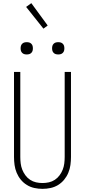

<svg xmlns="http://www.w3.org/2000/svg" viewBox="-20 -1192 540 1220"><path d="M250 8Q224 8 198.5 2.5Q173 -3 151 -16.5Q129 -30 112.5 -50Q96 -70 86 -94Q76 -118 72.5 -143.5Q69 -169 69 -195V-735H109V-195Q109 -174 111.5 -153.5Q114 -133 121.5 -114Q129 -95 141.5 -78Q154 -61 171.5 -49.5Q189 -38 209 -33.5Q229 -29 250 -29Q271 -29 291 -33.5Q311 -38 328.5 -49.5Q346 -61 358.5 -78Q371 -95 378.5 -114Q386 -133 388.5 -153.5Q391 -174 391 -195V-735H431V-195Q431 -169 427.5 -143.5Q424 -118 414 -94Q404 -70 387.5 -50Q371 -30 349 -16.5Q327 -3 301.5 2.5Q276 8 250 8ZM350 -846Q342 -846 334.5 -848Q327 -850 321 -856Q315 -862 313 -869.5Q311 -877 311 -885Q311 -893 313 -900.5Q315 -908 321 -914Q327 -920 334.5 -922Q342 -924 350 -924Q358 -924 365.5 -922Q373 -920 379 -914Q385 -908 387 -900.5Q389 -893 389 -885Q389 -877 387 -869.5Q385 -862 379 -856Q373 -850 365.5 -848Q358 -846 350 -846ZM150 -846Q142 -846 134.5 -848Q127 -850 121 -856Q115 -862 113 -869.5Q111 -877 111 -885Q111 -893 113 -900.5Q115 -908 121 -914Q127 -920 134.5 -922Q142 -924 150 -924Q158 -924 165.5 -922Q173 -920 179 -914Q185 -908 187 -900.5Q189 -893 189 -885Q189 -877 187 -869.5Q185 -862 179 -856Q173 -850 165.5 -848Q158 -846 150 -846ZM256 -1010 146 -1148 179 -1172 283 -1030Z"/></svg>

Font: Iosevka Term Curly Extralight
Style: Regular
Weight: 200
Designer: Belleve Invis
Foundry: Belleve Invis
Version: Version 32.3.0